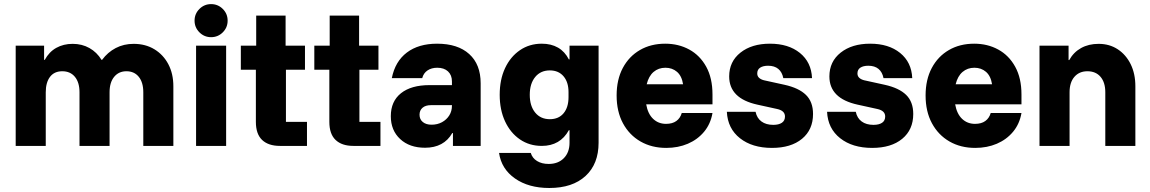

<svg xmlns="http://www.w3.org/2000/svg" viewBox="-20 -728 5740 958"><path d="M58.3 0V-500H200V-429.2H203.3Q225 -469.2 260.8 -489.2Q296.7 -509.2 342.5 -509.2Q389.2 -509.2 426.2 -488.3Q463.3 -467.5 486.7 -429.2H489.2Q517.5 -467.5 557.5 -488.3Q597.5 -509.2 646.7 -509.2Q705.8 -509.2 750.4 -482.1Q795 -455 820 -407.5Q845 -360 845 -297.5V0H695V-267.5Q695 -316.7 672.5 -344.6Q650 -372.5 610.8 -372.5Q572.5 -372.5 549.6 -344.6Q526.7 -316.7 526.7 -267.5V0H376.7V-267.5Q376.7 -316.7 353.8 -344.6Q330.8 -372.5 290.8 -372.5Q250.8 -372.5 229.6 -344.6Q208.3 -316.7 208.3 -267.5V0Z M958.3 0V-500H1108.3V0ZM1033.3 -542.5Q999.2 -542.5 975 -566.7Q950.8 -590.8 950.8 -625Q950.8 -659.2 975 -683.3Q999.2 -707.5 1033.3 -707.5Q1067.5 -707.5 1091.7 -683.3Q1115.8 -659.2 1115.8 -625Q1115.8 -590.8 1091.7 -566.7Q1067.5 -542.5 1033.3 -542.5Z M1376.7 0Q1319.2 0 1287.9 -29.6Q1256.7 -59.2 1256.7 -120V-380H1181.7V-500H1258.3V-650H1405V-500H1501.7V-380H1406.7V-120H1511.7V0Z M1743.3 0Q1685.8 0 1654.6 -29.6Q1623.3 -59.2 1623.3 -120V-380H1548.3V-500H1625V-650H1771.7V-500H1868.3V-380H1773.3V-120H1878.3V0Z M2100.8 9.2Q2023.3 9.2 1976.7 -34.2Q1930 -77.5 1930 -148.3Q1930 -222.5 1980.8 -262.9Q2031.7 -303.3 2123.3 -303.3H2235V-321.7Q2235 -353.3 2215.4 -371.7Q2195.8 -390 2161.7 -390Q2133.3 -390 2113.3 -376.7Q2093.3 -363.3 2086.7 -338.3H1935Q1951.7 -421.7 2010 -465.8Q2068.3 -510 2160.8 -510Q2264.2 -510 2321.2 -458.3Q2378.3 -406.7 2378.3 -312.5V0H2240V-64.2H2236.7Q2215.8 -27.5 2181.7 -9.2Q2147.5 9.2 2100.8 9.2ZM2133.3 -105.8Q2162.5 -105.8 2185.4 -118.3Q2208.3 -130.8 2221.7 -152.1Q2235 -173.3 2235 -200.8V-203.3H2130Q2103.3 -203.3 2088.3 -190.4Q2073.3 -177.5 2073.3 -155.8Q2073.3 -132.5 2089.6 -119.2Q2105.8 -105.8 2133.3 -105.8Z M2720.8 210Q2617.5 210 2549.6 162.5Q2481.7 115 2470 35H2628.3Q2635.8 60.8 2659.6 75.4Q2683.3 90 2717.5 90Q2765 90 2793.3 61.2Q2821.7 32.5 2821.7 -15.8V-78.3H2818.3Q2796.7 -39.2 2762.9 -19.6Q2729.2 0 2683.3 0Q2621.7 0 2574.2 -32.5Q2526.7 -65 2500 -122.5Q2473.3 -180 2473.3 -255Q2473.3 -330.8 2500 -387.9Q2526.7 -445 2574.2 -477.5Q2621.7 -510 2683.3 -510Q2730 -510 2764.2 -490.4Q2798.3 -470.8 2818.3 -431.7H2821.7V-500H2966.7V-15.8Q2966.7 90 2901.7 150Q2836.7 210 2720.8 210ZM2723.3 -133.3Q2767.5 -133.3 2792.1 -162.9Q2816.7 -192.5 2816.7 -243.3V-268.3Q2816.7 -318.3 2791.7 -347.5Q2766.7 -376.7 2723.3 -376.7Q2677.5 -376.7 2650.4 -343.8Q2623.3 -310.8 2623.3 -255Q2623.3 -199.2 2650.4 -166.2Q2677.5 -133.3 2723.3 -133.3Z M3304.2 10Q3231.7 10 3175.8 -22.1Q3120 -54.2 3088.3 -112.9Q3056.7 -171.7 3056.7 -251.7Q3056.7 -330.8 3087.5 -388.8Q3118.3 -446.7 3172.9 -478.3Q3227.5 -510 3299.2 -510Q3365.8 -510 3419.2 -480.8Q3472.5 -451.7 3503.8 -395Q3535 -338.3 3535 -256.7V-207.5H3204.2Q3212.5 -160 3238.8 -135Q3265 -110 3303.3 -110Q3335 -110 3354.6 -124.2Q3374.2 -138.3 3381.7 -164.2H3535Q3525.8 -110 3493.3 -70.8Q3460.8 -31.7 3412.1 -10.8Q3363.3 10 3304.2 10ZM3206.7 -307.5H3388.3Q3381.7 -349.2 3357.9 -369.6Q3334.2 -390 3300 -390Q3265.8 -390 3241.2 -369.2Q3216.7 -348.3 3206.7 -307.5Z M3831.7 10Q3733.3 10 3672.1 -38.3Q3610.8 -86.7 3606.7 -170H3750Q3756.7 -138.3 3779.6 -121.7Q3802.5 -105 3838.3 -105Q3865.8 -105 3881.2 -115.4Q3896.7 -125.8 3896.7 -146.7Q3896.7 -175.8 3857.5 -184.2L3759.2 -205.8Q3618.3 -236.7 3618.3 -346.7Q3618.3 -420.8 3674.6 -465.4Q3730.8 -510 3821.7 -510Q3914.2 -510 3971.2 -463.8Q4028.3 -417.5 4031.7 -338.3H3888.3Q3882.5 -368.3 3863.3 -384.2Q3844.2 -400 3812.5 -400Q3787.5 -400 3772.9 -390.4Q3758.3 -380.8 3758.3 -361.7Q3758.3 -348.3 3767.1 -340Q3775.8 -331.7 3791.7 -327.5L3894.2 -305Q3965.8 -289.2 4001.2 -254.6Q4036.7 -220 4036.7 -159.2Q4036.7 -80.8 3981.7 -35.4Q3926.7 10 3831.7 10Z M4331.7 10Q4233.3 10 4172.1 -38.3Q4110.8 -86.7 4106.7 -170H4250Q4256.7 -138.3 4279.6 -121.7Q4302.5 -105 4338.3 -105Q4365.8 -105 4381.2 -115.4Q4396.7 -125.8 4396.7 -146.7Q4396.7 -175.8 4357.5 -184.2L4259.2 -205.8Q4118.3 -236.7 4118.3 -346.7Q4118.3 -420.8 4174.6 -465.4Q4230.8 -510 4321.7 -510Q4414.2 -510 4471.2 -463.8Q4528.3 -417.5 4531.7 -338.3H4388.3Q4382.5 -368.3 4363.3 -384.2Q4344.2 -400 4312.5 -400Q4287.5 -400 4272.9 -390.4Q4258.3 -380.8 4258.3 -361.7Q4258.3 -348.3 4267.1 -340Q4275.8 -331.7 4291.7 -327.5L4394.2 -305Q4465.8 -289.2 4501.2 -254.6Q4536.7 -220 4536.7 -159.2Q4536.7 -80.8 4481.7 -35.4Q4426.7 10 4331.7 10Z M4845.8 10Q4773.3 10 4717.5 -22.1Q4661.7 -54.2 4630 -112.9Q4598.3 -171.7 4598.3 -251.7Q4598.3 -330.8 4629.2 -388.8Q4660 -446.7 4714.6 -478.3Q4769.2 -510 4840.8 -510Q4907.5 -510 4960.8 -480.8Q5014.2 -451.7 5045.4 -395Q5076.7 -338.3 5076.7 -256.7V-207.5H4745.8Q4754.2 -160 4780.4 -135Q4806.7 -110 4845 -110Q4876.7 -110 4896.2 -124.2Q4915.8 -138.3 4923.3 -164.2H5076.7Q5067.5 -110 5035 -70.8Q5002.5 -31.7 4953.8 -10.8Q4905 10 4845.8 10ZM4748.3 -307.5H4930Q4923.3 -349.2 4899.6 -369.6Q4875.8 -390 4841.7 -390Q4807.5 -390 4782.9 -369.2Q4758.3 -348.3 4748.3 -307.5Z M5166.7 0V-500H5311.7V-428.3H5315Q5336.7 -467.5 5374.2 -488.3Q5411.7 -509.2 5461.7 -509.2Q5515.8 -509.2 5557.1 -482.1Q5598.3 -455 5621.7 -407.5Q5645 -360 5645 -297.5V0H5495V-267.5Q5495 -316.7 5471.3 -344.6Q5447.5 -372.5 5405.8 -372.5Q5365 -372.5 5340.8 -344.6Q5316.7 -316.7 5316.7 -267.5V0Z"/></svg>

Font: Funnel Sans Light ExtraBold
Style: Regular
Weight: 800
Version: Version 1.000